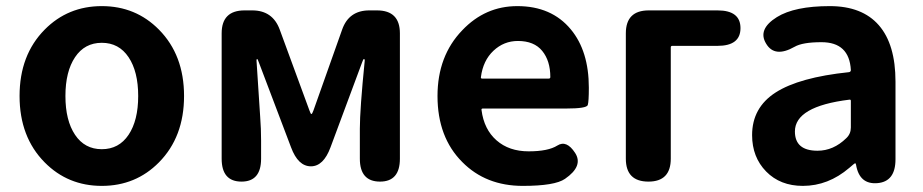

<svg xmlns="http://www.w3.org/2000/svg" viewBox="-20 -594 3020 628"><path d="M126 -63Q44 -146 44 -280Q44 -414 126 -497Q202 -574 313 -574Q424 -574 500 -497Q582 -414 582 -280Q582 -146 500 -63Q424 14 313 14Q202 14 126 -63ZM225.5 -153Q257 -106 313 -106Q369 -106 400.5 -153Q432 -200 432 -280Q432 -360 400.5 -407Q369 -454 313 -454Q257 -454 225.5 -407Q194 -360 194 -280Q194 -200 225.5 -153Z M770 0Q705 0 705 -75V-485Q705 -560 780 -560H805Q872 -560 895 -497L992 -233Q996 -221 998.5 -221Q1001 -221 1005 -232L1099 -497Q1121 -560 1188 -560H1213Q1288 -560 1288 -485V-75Q1288 0 1223 0Q1157 0 1157 -75V-173Q1157 -236 1173 -396Q1173 -401 1170.5 -401Q1168 -401 1164 -389L1061 -112Q1038 -50 997 -50Q955 -50 932 -112L827 -389Q823 -401 821 -401Q819 -401 819 -396L831 -212Q834 -173 834 -134V-75Q834 0 770 0Z M1690 14Q1569 14 1492 -64Q1411 -145 1411 -280Q1411 -411 1492 -495Q1567 -574 1672 -574Q1784 -574 1847 -498Q1906 -427 1906 -307Q1906 -262 1902.5 -250.5Q1899 -239 1831 -239H1559Q1554 -239 1555 -234Q1563 -171 1604 -135Q1645 -99 1709 -99Q1773 -99 1803 -118Q1833 -137 1861 -94Q1889 -51 1828 -9Q1795 14 1690 14ZM1553 -342Q1552 -337 1557 -337H1775Q1780 -337 1780 -342Q1780 -395 1753.5 -427.5Q1727 -460 1674 -460Q1628 -460 1594 -428Q1560 -396 1553 -342Z M2101 0Q2027 0 2027 -75V-485Q2027 -560 2102 -560H2327Q2402 -560 2402 -502Q2402 -444 2327 -444H2179Q2174 -444 2174 -439V-75Q2174 0 2101 0Z M2606 14Q2532 14 2486 -33Q2440 -80 2440 -152Q2440 -242 2517 -291.5Q2594 -341 2757 -358Q2763 -359 2763 -365Q2758 -456 2667 -456Q2605 -456 2579 -441Q2514 -404 2486 -451Q2457 -498 2521 -538Q2579 -574 2694 -574Q2800 -574 2854.5 -511.5Q2909 -449 2909 -327V-73Q2909 0 2850 5Q2791 10 2780 -55Q2779 -60 2777 -60Q2775 -60 2758 -45Q2689 14 2606 14ZM2654 -101Q2706 -101 2748 -142Q2763 -156 2763 -177V-264Q2763 -269 2758 -268Q2580 -246 2580 -164Q2580 -101 2654 -101Z"/></svg>

Font: Resource Han Rounded KR
Style: Bold
Weight: 700
Designer: Cyano Hao (round all glyphs); Ryoko NISHIZUKA 西塚涼子 (kana, bopomofo & ideographs); Paul D. Hunt (Latin, Greek & Cyrillic)
Foundry: Cyano Hao
Version: 0.990